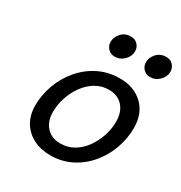

<svg xmlns="http://www.w3.org/2000/svg" viewBox="-169 -830 911 965"><g transform="rotate(30 286.5 -348.0)"><path d="M69.3 -168Q69.3 -229 90.8 -287.8Q112.3 -346.7 152.1 -394Q191.9 -441.4 247.6 -469.7Q303.2 -498 371.6 -498Q453.6 -498 504.6 -449.5Q555.7 -400.9 555.7 -316.4Q555.7 -255.4 534.7 -196.8Q513.7 -138.2 474.4 -91.1Q435.1 -43.9 380.4 -15.9Q325.7 12.2 258.8 12.2Q204.1 12.2 161.4 -9.5Q118.7 -31.2 94 -71.5Q69.3 -111.8 69.3 -168ZM352.1 -420.9Q309.1 -420.9 274.2 -399.7Q239.3 -378.4 214.4 -343.5Q189.5 -308.6 176 -267.1Q162.6 -225.6 162.6 -185.5Q162.6 -129.4 192.6 -96.9Q222.7 -64.5 272.9 -64.5Q316.4 -64.5 351.3 -85.4Q386.2 -106.4 410.9 -141.1Q435.5 -175.8 449 -217Q462.4 -258.3 462.4 -298.3Q462.4 -355.5 432.6 -388.2Q402.8 -420.9 352.1 -420.9ZM573.2 -653.3Q573.2 -624.5 550.5 -601.8Q527.8 -579.1 496.6 -579.1Q473.1 -579.1 457.8 -595.5Q442.4 -611.8 442.4 -634.3Q442.4 -661.1 463.4 -684.6Q484.4 -708 519 -708Q543 -708 558.1 -691.9Q573.2 -675.8 573.2 -653.3ZM368.2 -653.3Q368.2 -624.5 345.5 -601.8Q322.8 -579.1 291.5 -579.1Q268.1 -579.1 252.7 -595.5Q237.3 -611.8 237.3 -634.3Q237.3 -661.1 258.3 -684.6Q279.3 -708 314 -708Q337.9 -708 353 -691.9Q368.2 -675.8 368.2 -653.3Z"/></g></svg>

Font: Andika
Style: Italic
Weight: 400
Italic angle: -14°
Designer: Victor Gaultney, Annie Olsen, Julie Remington, Don Collingsworth, Eric Hays, Becca Hirsbrunner
Foundry: SIL International
Version: Version 6.101